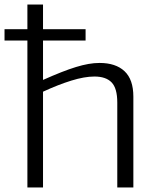

<svg xmlns="http://www.w3.org/2000/svg" viewBox="-37 -828 688 848"><path d="M-17 -699H84V-808H153V-699H341V-649H153V-475Q198 -495 233.5 -509Q269 -523 298.5 -532Q328 -541 353.5 -545.5Q379 -550 403 -550Q474 -550 513 -513.5Q552 -477 552 -401V0H481V-375Q481 -438 456 -464Q431 -490 380 -490Q336 -490 278 -472Q220 -454 153 -423V0H84V-649H-17Z"/></svg>

Font: Encode Sans Wide
Style: Light
Weight: 300
Designer: Pablo Impallari, Andres Torresi
Foundry: Pablo Impallari, Andres Torresi
Version: Version 1.000; ttfautohint (v1.00) -l 8 -r 50 -G 200 -x 14 -